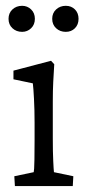

<svg xmlns="http://www.w3.org/2000/svg" viewBox="-20 -628 294 648"><path d="M30.3 0 28.3 -33.2 93.8 -46.9Q94.7 -50.8 95.2 -59.1Q95.7 -67.4 96.2 -89.4Q96.7 -111.3 96.7 -152.3V-213.9Q96.7 -257.8 94.7 -294.4Q92.8 -331.1 90.8 -346.7L25.4 -360.4V-389.6L152.3 -422.9L163.1 -411.1Q161.1 -380.9 159.7 -352.1Q158.2 -323.2 158.2 -284.2V-161.1Q158.2 -113.3 159.7 -84Q161.1 -54.7 162.1 -46.9L227.5 -33.2L225.6 0ZM54.7 -520.5Q35.2 -520.5 22 -532.7Q8.8 -544.9 8.8 -564.5Q8.8 -584 22 -596.2Q35.2 -608.4 54.7 -608.4Q72.3 -608.4 85 -596.2Q97.7 -584 97.7 -564.5Q97.7 -544.9 85 -532.7Q72.3 -520.5 54.7 -520.5ZM202.1 -520.5Q182.6 -520.5 169.4 -532.7Q156.2 -544.9 156.2 -564.5Q156.2 -584 169.4 -596.2Q182.6 -608.4 202.1 -608.4Q220.7 -608.4 232.9 -596.2Q245.1 -584 245.1 -564.5Q245.1 -544.9 232.9 -532.7Q220.7 -520.5 202.1 -520.5Z"/></svg>

Font: Crimson Pro Light
Style: Regular
Weight: 300
Designer: Jacques Le Bailly
Foundry: Baron von Fonthausen
Version: Version 1.003